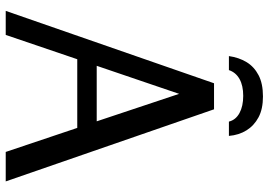

<svg xmlns="http://www.w3.org/2000/svg" viewBox="-154 -785 939 671"><g transform="rotate(90 315.5 -449.5)"><path d="M362 -728 614 0H511L427 -250H187L102 0H18L271 -728ZM308 -606 210 -318H404ZM176 -780Q181 -815 197 -841.5Q213 -868 242.5 -883.5Q272 -899 317 -899Q361 -899 390 -883.5Q419 -868 435.5 -841.5Q452 -815 455 -780H405Q399 -804 375 -817Q351 -830 315 -830Q279 -830 256 -817Q233 -804 225 -780Z"/></g></svg>

Font: Rosario Light
Style: Regular
Weight: 400
Version: Version 1.101; ttfautohint (v1.8.1.43-b0c9)